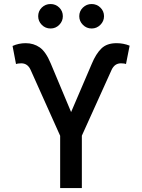

<svg xmlns="http://www.w3.org/2000/svg" viewBox="-20 -957 724 977"><path d="M286.1 0V-266.1L135.7 -601.6Q120.6 -634.8 88.4 -634.8Q82 -634.8 73.5 -633.8Q64.9 -632.8 61.5 -630.9L43.9 -723.1Q75.2 -737.3 110.8 -737.3Q151.4 -737.3 182.4 -715.6Q213.4 -693.8 238.3 -633.8L341.8 -386.7L446.8 -631.8Q468.3 -683.6 496.1 -710.4Q523.9 -737.3 572.8 -737.3Q591.3 -737.3 607.4 -734.1Q623.5 -731 639.6 -724.6L621.1 -630.9Q618.7 -632.8 610.6 -633.8Q602.5 -634.8 595.7 -634.8Q563 -634.8 547.9 -601.6L396.5 -266.6V0ZM237.3 -812Q210.9 -812 192.6 -830.6Q174.3 -849.1 174.3 -874.5Q174.3 -900.4 192.6 -918.5Q210.9 -936.5 237.3 -936.5Q263.2 -936.5 281.5 -918.5Q299.8 -900.4 299.8 -874.5Q299.8 -849.1 281.5 -830.6Q263.2 -812 237.3 -812ZM446.3 -812Q420.4 -812 401.9 -830.6Q383.3 -849.1 383.3 -874.5Q383.3 -900.4 401.9 -918.5Q420.4 -936.5 446.3 -936.5Q472.2 -936.5 490.7 -918.5Q509.3 -900.4 509.3 -874.5Q509.3 -849.1 490.7 -830.6Q472.2 -812 446.3 -812Z"/></svg>

Font: Inter Medium
Style: Regular
Weight: 500
Designer: Rasmus Andersson
Foundry: rsms
Version: Version 4.001;git-9221beed3